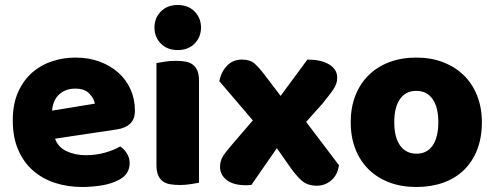

<svg xmlns="http://www.w3.org/2000/svg" viewBox="-20 -731 1976 767"><path d="M309 16Q250 16 199.5 -0.5Q149 -17 111.5 -50Q74 -83 52.5 -133Q31 -183 31 -250Q31 -316 52.5 -363.5Q74 -411 109 -441.5Q144 -472 189 -486.5Q234 -501 281 -501Q334 -501 377.5 -485Q421 -469 452.5 -441Q484 -413 501.5 -374Q519 -335 519 -289Q519 -255 500 -237Q481 -219 447 -214L200 -177Q211 -144 245 -127.5Q279 -111 323 -111Q364 -111 400.5 -121.5Q437 -132 460 -146Q476 -136 487 -118Q498 -100 498 -80Q498 -35 456 -13Q424 4 384 10Q344 16 309 16ZM281 -377Q257 -377 239.5 -369Q222 -361 211 -348.5Q200 -336 194.5 -320.5Q189 -305 188 -289L359 -317Q356 -337 337 -357Q318 -377 281 -377Z M597 -621Q597 -659 622.5 -685Q648 -711 690 -711Q732 -711 757.5 -685Q783 -659 783 -621Q783 -583 757.5 -557Q732 -531 690 -531Q648 -531 622.5 -557Q597 -583 597 -621ZM775 -1Q764 1 742.5 4.5Q721 8 699 8Q677 8 659.5 5Q642 2 630 -7Q618 -16 611.5 -31.5Q605 -47 605 -72V-479Q616 -481 637.5 -484.5Q659 -488 681 -488Q703 -488 720.5 -485Q738 -482 750 -473Q762 -464 768.5 -448.5Q775 -433 775 -408Z M856 -407Q864 -445 887.5 -469Q911 -493 946 -493Q979 -493 997 -477Q1015 -461 1037 -432L1101 -348L1208 -493Q1263 -493 1295 -473.5Q1327 -454 1327 -421Q1327 -408 1323.5 -397.5Q1320 -387 1313 -376Q1306 -365 1295 -351Q1284 -337 1269 -318L1203 -244L1334 -71Q1329 -33 1304 -11Q1279 11 1244 11Q1206 10 1183.5 -11Q1161 -32 1140 -62L1086 -139L984 8Q979 8 973 8.5Q967 9 963 9Q912 9 885.5 -12Q859 -33 859 -64Q859 -88 870.5 -106.5Q882 -125 910 -157L990 -250Z M1905 -243Q1905 -181 1886 -132.5Q1867 -84 1832.5 -51Q1798 -18 1750 -1Q1702 16 1643 16Q1584 16 1536 -2Q1488 -20 1453.5 -53.5Q1419 -87 1400 -135Q1381 -183 1381 -243Q1381 -302 1400 -350Q1419 -398 1453.5 -431.5Q1488 -465 1536 -483Q1584 -501 1643 -501Q1702 -501 1750 -482.5Q1798 -464 1832.5 -430.5Q1867 -397 1886 -349Q1905 -301 1905 -243ZM1555 -243Q1555 -182 1578.5 -149.5Q1602 -117 1644 -117Q1686 -117 1708.5 -150Q1731 -183 1731 -243Q1731 -303 1708 -335.5Q1685 -368 1643 -368Q1601 -368 1578 -335.5Q1555 -303 1555 -243Z"/></svg>

Font: Baloo Tammudu
Style: Regular
Weight: 400
Designer: Omkar Shende and Ek Type
Foundry: Ek Type
Version: Version 1.007;PS 1.000;hotconv 1.0.88;makeotf.lib2.5.647800